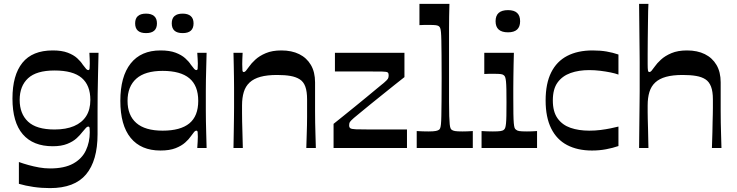

<svg xmlns="http://www.w3.org/2000/svg" viewBox="-20 -760 3787 986"><path d="M237 206Q193 206 152 200Q111 194 77 184V72Q99 80 126 87.5Q153 95 181 100Q209 105 237 105Q311 105 356 80Q401 55 421 12.5Q441 -30 441 -81Q441 -96 440 -103Q439 -110 433 -110Q428 -110 422 -104Q416 -98 403 -82Q392 -67 373.5 -50Q355 -33 325 -21Q295 -9 251 -9Q150 -9 97 -70.5Q44 -132 44 -254Q44 -374 95 -437.5Q146 -501 251 -501Q297 -501 327.5 -489.5Q358 -478 376.5 -461Q395 -444 405 -428Q417 -412 422.5 -406Q428 -400 433 -400Q439 -400 440 -407.5Q441 -415 441 -433Q441 -443 440.5 -458Q440 -473 439 -489H486Q485 -435 483.5 -380.5Q482 -326 481.5 -276.5Q481 -227 481 -190Q481 -165 481 -147Q481 -129 481 -112Q481 -95 481 -71Q481 65 422 135.5Q363 206 237 206ZM260 -95Q319 -95 360 -112.5Q401 -130 422.5 -163.5Q444 -197 444 -247Q444 -322 399.5 -360Q355 -398 260 -398Q167 -398 124 -358Q81 -318 81 -247Q81 -176 124 -135.5Q167 -95 260 -95Z M804 13Q704 13 651 -52Q598 -117 598 -242Q598 -367 651 -434Q704 -501 804 -501Q851 -501 881.5 -489.5Q912 -478 931 -461Q950 -444 960 -428Q972 -412 977.5 -406Q983 -400 988 -400Q994 -400 995 -407Q996 -414 996 -433Q996 -442 995 -457.5Q994 -473 993 -489H1041Q1040 -446 1039 -412Q1038 -378 1037.5 -349Q1037 -320 1037 -294Q1037 -268 1037 -242Q1037 -216 1037 -191Q1037 -166 1037.5 -137.5Q1038 -109 1039 -75.5Q1040 -42 1041 0H993Q994 -16 995 -31.5Q996 -47 996 -58Q996 -75 995 -82Q994 -89 988 -89Q983 -89 977.5 -83Q972 -77 960 -60Q950 -45 931 -28Q912 -11 881.5 1Q851 13 804 13ZM815 -89Q907 -89 952.5 -126.5Q998 -164 998 -242Q998 -320 952.5 -358Q907 -396 815 -396Q725 -396 680 -356Q635 -316 635 -242Q635 -168 680 -128.5Q725 -89 815 -89ZM730 -590Q674 -590 674 -640Q674 -665 688 -677.5Q702 -690 730 -690Q757 -690 771.5 -677.5Q786 -665 786 -640Q786 -615 772 -602.5Q758 -590 730 -590ZM918 -590Q862 -590 862 -640Q862 -665 876 -677.5Q890 -690 918 -690Q945 -690 959.5 -677.5Q974 -665 974 -640Q974 -615 960 -602.5Q946 -590 918 -590Z M1179 0Q1180 -49 1180.5 -86Q1181 -123 1181.5 -152.5Q1182 -182 1182 -207.5Q1182 -233 1182 -259Q1182 -285 1182 -310.5Q1182 -336 1181.5 -363.5Q1181 -391 1180.5 -422Q1180 -453 1179 -489H1226Q1225 -471 1224.5 -456Q1224 -441 1224 -430Q1224 -407 1225 -398.5Q1226 -390 1232 -390Q1237 -390 1242.5 -396Q1248 -402 1260 -419Q1270 -434 1291 -453.5Q1312 -473 1345 -487Q1378 -501 1425 -501Q1478 -501 1516.5 -482Q1555 -463 1576.5 -426.5Q1598 -390 1598 -337Q1598 -292 1598 -256Q1598 -220 1598 -189.5Q1598 -159 1598.5 -130.5Q1599 -102 1600 -70.5Q1601 -39 1602 0H1553Q1554 -37 1555 -65.5Q1556 -94 1556.5 -117Q1557 -140 1557 -160.5Q1557 -181 1557 -202.5Q1557 -224 1557 -250Q1557 -290 1548 -315Q1539 -340 1519.5 -352.5Q1500 -365 1471.5 -370Q1443 -375 1403 -375Q1352 -375 1317.5 -365.5Q1283 -356 1262 -336.5Q1241 -317 1232 -287.5Q1223 -258 1223 -219Q1223 -198 1223 -178.5Q1223 -159 1223.5 -135Q1224 -111 1225 -79Q1226 -47 1227 0Z M1693 0V-124Q1715 -141 1743.5 -164.5Q1772 -188 1803.5 -213Q1835 -238 1864 -262.5Q1893 -287 1916.5 -306Q1940 -325 1953 -336Q1968 -349 1972 -355.5Q1976 -362 1976 -374Q1976 -384 1971 -388Q1966 -392 1943 -392.5Q1920 -393 1868 -393Q1839 -393 1817.5 -393Q1796 -393 1769.5 -393Q1743 -393 1700 -393V-489H2057V-364Q2036 -348 2007 -324.5Q1978 -301 1946 -275.5Q1914 -250 1884.5 -226Q1855 -202 1831.5 -182.5Q1808 -163 1797 -154Q1780 -139 1776.5 -133Q1773 -127 1773 -116Q1773 -106 1779 -101.5Q1785 -97 1808 -96Q1831 -95 1885 -95Q1913 -95 1938.5 -95Q1964 -95 1995.5 -95Q2027 -95 2070 -95V0Z M2120 0V-87Q2136 -86 2150.5 -85.5Q2165 -85 2180 -85Q2207 -85 2218.5 -87.5Q2230 -90 2235 -94Q2238 -96 2240.5 -102Q2243 -108 2244.5 -122.5Q2246 -137 2246.5 -165.5Q2247 -194 2247.5 -241Q2248 -288 2248 -360Q2248 -430 2247.5 -477Q2247 -524 2246.5 -552Q2246 -580 2244.5 -595Q2243 -610 2240.5 -616Q2238 -622 2235 -624Q2230 -629 2219 -630.5Q2208 -632 2185 -632Q2172 -632 2160 -632Q2148 -632 2134 -631V-740H2288Q2287 -705 2286.5 -676Q2286 -647 2286 -618.5Q2286 -590 2286 -554Q2286 -518 2286 -469Q2286 -420 2286 -351Q2286 -282 2286 -236.5Q2286 -191 2287 -163.5Q2288 -136 2289.5 -122Q2291 -108 2293.5 -102Q2296 -96 2299 -94Q2305 -89 2316.5 -87Q2328 -85 2355 -85Q2368 -85 2380.5 -85.5Q2393 -86 2408 -87V0Z M2453 0V-87Q2469 -86 2483 -85.5Q2497 -85 2511 -85Q2539 -85 2551 -87Q2563 -89 2568 -94Q2572 -97 2574.5 -104Q2577 -111 2578.5 -125.5Q2580 -140 2580.5 -165.5Q2581 -191 2581 -234Q2581 -275 2580.5 -301Q2580 -327 2578.5 -341.5Q2577 -356 2574.5 -363Q2572 -370 2568 -373Q2563 -378 2552 -379.5Q2541 -381 2517 -381Q2504 -381 2492.5 -381Q2481 -381 2467 -380V-489H2619Q2618 -459 2617.5 -427.5Q2617 -396 2616.5 -365.5Q2616 -335 2616 -307.5Q2616 -280 2616 -259Q2616 -207 2616.5 -176Q2617 -145 2618.5 -128Q2620 -111 2622.5 -104Q2625 -97 2630 -94Q2635 -89 2646 -87Q2657 -85 2686 -85Q2698 -85 2711 -85.5Q2724 -86 2738 -87V0ZM2589 -594Q2525 -594 2525 -651Q2525 -708 2589 -708Q2651 -708 2651 -651Q2651 -594 2589 -594Z M3020 13Q2946 13 2892.5 -15Q2839 -43 2810.5 -100.5Q2782 -158 2782 -244Q2782 -331 2810.5 -388Q2839 -445 2893 -473Q2947 -501 3023 -501Q3063 -501 3095 -495.5Q3127 -490 3156 -480V-377Q3140 -383 3115.5 -388Q3091 -393 3062.5 -396.5Q3034 -400 3006 -400Q2952 -400 2910 -385Q2868 -370 2843.5 -336.5Q2819 -303 2819 -244Q2819 -186 2843.5 -152Q2868 -118 2910 -103.5Q2952 -89 3006 -89Q3036 -89 3064 -92.5Q3092 -96 3116 -101Q3140 -106 3156 -110V-10Q3127 0 3092.5 6.5Q3058 13 3020 13Z M3262 0Q3263 -90 3263.5 -147Q3264 -204 3264.5 -238Q3265 -272 3265 -292Q3265 -312 3265 -326.5Q3265 -341 3265 -359Q3265 -382 3265 -400.5Q3265 -419 3265 -441Q3265 -463 3264.5 -498.5Q3264 -534 3263.5 -592Q3263 -650 3262 -740H3310Q3309 -732 3308.5 -703.5Q3308 -675 3307.5 -636.5Q3307 -598 3306.5 -557Q3306 -516 3306 -482Q3306 -448 3306 -430Q3306 -407 3307.5 -398.5Q3309 -390 3315 -390Q3320 -390 3325.5 -396Q3331 -402 3343 -419Q3353 -434 3374 -453.5Q3395 -473 3428 -487Q3461 -501 3508 -501Q3561 -501 3599.5 -482Q3638 -463 3659.5 -426.5Q3681 -390 3681 -337Q3681 -292 3681 -256Q3681 -220 3681 -189.5Q3681 -159 3681.5 -130.5Q3682 -102 3683 -70.5Q3684 -39 3685 0H3636Q3638 -49 3638.5 -81Q3639 -113 3639.5 -134Q3640 -155 3640.5 -171.5Q3641 -188 3641 -206Q3641 -224 3641 -250Q3641 -290 3631.5 -315Q3622 -340 3603 -352.5Q3584 -365 3555 -370Q3526 -375 3486 -375Q3435 -375 3400.5 -365.5Q3366 -356 3345 -336.5Q3324 -317 3315 -287.5Q3306 -258 3306 -219Q3306 -198 3306 -183.5Q3306 -169 3306.5 -150Q3307 -131 3308 -96Q3309 -61 3310 0Z"/></svg>

Font: Ojuju SemiBold
Style: Regular
Weight: 600
Designer: Chisaokwu Joboson, Mirko Velimirovic
Foundry: Udi Foundry
Version: Version 1.000